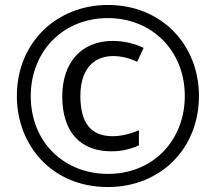

<svg xmlns="http://www.w3.org/2000/svg" viewBox="-20 -837 870 774"><path d="M415 -83C626 -83 782 -237 782 -450C782 -656 632 -817 415 -817C211 -817 48 -668 48 -450C48 -251 189 -83 415 -83ZM415 -136C240 -136 104 -262 104 -450C104 -626 230 -764 415 -764C593 -764 725 -632 725 -450C725 -274 600 -136 415 -136ZM429 -227C468 -227 505 -235 540 -251V-312C503 -296 467 -288 434 -288C348 -288 304 -339 304 -451C304 -553 354 -611 436 -611C467 -611 499 -604 533 -588L559 -644C519 -663 477 -672 434 -672C308 -672 231 -585 231 -448C231 -306 303 -227 429 -227Z"/></svg>

Font: Noto Sans Kannada UI ExtraCondensed
Style: Regular
Weight: 400
Width: 2
Designer: Jelle Bosma - Monotype Design Team
Foundry: Monotype Imaging Inc.
Version: Version 2.005